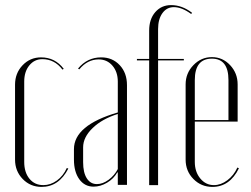

<svg xmlns="http://www.w3.org/2000/svg" viewBox="-20 -726 986 753"><path d="M39 -394Q39 -439 68.5 -470Q98 -501 141 -501Q196 -501 230 -456L225 -453Q194 -494 146 -494Q115 -494 95 -469.5Q75 -445 75 -406V-91Q75 -50 95.5 -25Q116 0 150 0Q178 0 203 -18Q228 -36 242 -67L248 -65Q211 7 143 7Q99 7 69 -24Q39 -55 39 -100Z M270 -100V-141Q270 -235 442 -285V-406Q442 -444 421 -468.5Q400 -493 367 -493Q323 -493 291 -454L286 -457Q322 -501 377 -501Q421 -501 449.5 -470.5Q478 -440 478 -392V-1H442V-50H440Q426 -25 400 -9.5Q374 6 347 6Q312 6 291 -23Q270 -52 270 -100ZM360 -4Q383 -4 406 -21Q429 -38 442 -63V-279Q381 -260 343.5 -224Q306 -188 306 -148V-90Q306 -49 320.5 -26.5Q335 -4 360 -4Z M517 -495H565V-606Q565 -651 589 -678.5Q613 -706 651 -706Q694 -706 733 -676L730 -671Q693 -698 662 -698Q634 -698 617 -674.5Q600 -651 600 -612V-495H701V-489H600V0H565V-489H517Z M708 -395Q708 -439 738.5 -470.5Q769 -502 811 -502Q853 -502 882.5 -470.5Q912 -439 912 -395V-249H744V-91Q744 -52 765.5 -26Q787 0 819 0Q846 0 871.5 -19Q897 -38 911 -69L917 -66Q881 7 813 7Q769 7 738.5 -24Q708 -55 708 -100ZM744 -255H876V-412Q876 -496 811 -496Q744 -496 744 -412Z"/></svg>

Font: Moniqa ExtLt Narrow Display
Style: Regular
Weight: 200
Width: 4
Designer: Rajesh Rajput
Foundry: Rajesh Rajput
Version: Version 1.000